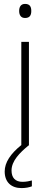

<svg xmlns="http://www.w3.org/2000/svg" viewBox="-20 -744 257 982"><path d="M108 -724C87 -724 78 -709 78 -688C78 -667 87 -652 108 -652C133 -652 140 -667 140 -688C140 -709 133 -724 108 -724ZM39 128C39 79 81 37 126 0H128V-530H89V-2C34 42 4 87 4 133C4 189 39 218 90 218C112 218 130 214 143 209V179C132 182 114 186 95 186C58 186 39 165 39 128Z"/></svg>

Font: Noto Sans Ethiopic ExtraLight
Style: Regular
Weight: 200
Designer: Monotype Design Team
Foundry: Monotype Imaging Inc.
Version: Version 2.102